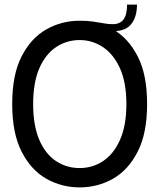

<svg xmlns="http://www.w3.org/2000/svg" viewBox="-20 -802 693 834"><path d="M325 -712Q358 -712 383 -708.5Q408 -705 429 -701Q450 -697 469 -697Q502 -697 517 -718Q532 -739 532 -782H575Q575 -729 550.5 -698Q526 -667 476 -667L417 -668ZM462 -671H485V-653H462ZM33 -350Q33 -478 74 -557.5Q115 -637 181.5 -674.5Q248 -712 326 -712Q404 -712 470.5 -674.5Q537 -637 578 -557.5Q619 -478 619 -350Q619 -223 578 -143Q537 -63 470.5 -25.5Q404 12 326 12Q248 12 181.5 -25.5Q115 -63 74 -143Q33 -223 33 -350ZM124 -350Q124 -257 150.5 -195Q177 -133 223 -102.5Q269 -72 326 -72Q382 -72 428 -102.5Q474 -133 501.5 -195Q529 -257 529 -350Q529 -444 501 -505.5Q473 -567 427 -597.5Q381 -628 326 -628Q269 -628 223 -597Q177 -566 150.5 -504.5Q124 -443 124 -350Z"/></svg>

Font: Phudu
Style: Regular
Weight: 400
Version: Version 1.005;gftools[0.9.23]